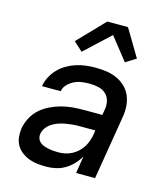

<svg xmlns="http://www.w3.org/2000/svg" viewBox="-114 -852 828 949"><g transform="rotate(15 300.0 -377.5)"><path d="M211 8Q188 8 165.5 5.5Q143 3 123 -4.5Q103 -12 85.5 -25Q68 -38 57 -56.5Q46 -75 43.5 -97.5Q41 -120 44 -143Q49 -171 63 -198Q77 -225 99.5 -245Q122 -265 149 -278Q176 -291 204 -298.5Q232 -306 260.5 -308.5Q289 -311 316 -311H413L418 -341Q422 -363 416.5 -384.5Q411 -406 395.5 -420Q380 -434 358 -439Q336 -444 313 -444Q294 -444 274.5 -441.5Q255 -439 236.5 -430.5Q218 -422 202.5 -406.5Q187 -391 184 -371H88Q92 -396 104 -419Q116 -442 134 -461Q152 -480 175.5 -493.5Q199 -507 222.5 -514.5Q246 -522 271 -525Q296 -528 320 -528Q349 -528 377 -524Q405 -520 429.5 -509Q454 -498 473.5 -479.5Q493 -461 503.5 -436.5Q514 -412 516 -384Q518 -356 513 -327L459 0H362L376 -89Q364 -67 346 -48Q328 -29 306 -16Q284 -3 259.5 2.5Q235 8 211 8ZM249 -76Q267 -76 284.5 -79.5Q302 -83 318.5 -91.5Q335 -100 349.5 -113.5Q364 -127 373.5 -143Q383 -159 388.5 -176Q394 -193 397 -211L399 -228H316Q299 -228 282.5 -226.5Q266 -225 249 -222Q232 -219 215 -213.5Q198 -208 182.5 -198.5Q167 -189 155.5 -174Q144 -159 141 -142Q139 -129 143 -117.5Q147 -106 156 -98.5Q165 -91 176.5 -87Q188 -83 200 -80.5Q212 -78 224.5 -77Q237 -76 249 -76ZM233 -586 187 -628 317 -763H423L506 -624L453 -591L362 -706Z"/></g></svg>

Font: Iosevka Aile Medium
Style: Italic
Weight: 500
Italic angle: -9°
Designer: Belleve Invis
Foundry: Belleve Invis
Version: Version 31.1.0; ttfautohint (v1.8.4)